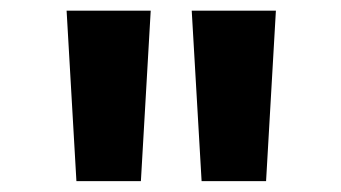

<svg xmlns="http://www.w3.org/2000/svg" viewBox="-20 -713 626 352"><path d="M120.1 -380.9 102.1 -693.4H256.3L238.3 -380.9ZM349.6 -380.9 331.5 -693.4H485.8L467.8 -380.9Z"/></svg>

Font: Cascadia Code PL
Style: Bold
Weight: 700
Monospace: yes
Designer: Aaron Bell
Foundry: Saja Typeworks
Version: Version 2404.023; ttfautohint (v1.8.4)